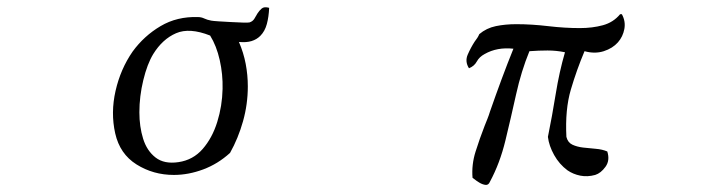

<svg xmlns="http://www.w3.org/2000/svg" viewBox="-20 -538 2040 540"><path d="M737 -516Q736 -491 730.5 -470.5Q725 -450 712 -437Q702 -427 687.5 -422.5Q673 -418 652 -420Q665 -390 671 -358.5Q677 -327 677 -295Q677 -245 663.5 -197Q650 -149 627 -108Q593 -77 551.5 -61.5Q510 -46 469 -46Q411 -46 364 -75.5Q317 -105 304 -163Q291 -221 305 -282.5Q319 -344 353 -393Q385 -437 431.5 -464.5Q478 -492 537 -490Q546 -490 554.5 -486Q563 -482 574 -480Q579 -479 594.5 -478Q610 -477 629 -476Q648 -475 663 -474.5Q678 -474 682 -475Q691 -478 695.5 -485.5Q700 -493 704 -500Q709 -508 716 -514Q723 -520 737 -516ZM606 -288Q607 -329 598 -369Q589 -409 571 -438Q513 -461 475 -444.5Q437 -428 411 -386Q394 -358 383 -312.5Q372 -267 372 -222Q372 -182 382.5 -148Q393 -114 417.5 -95Q442 -76 482 -82Q523 -88 550 -119Q577 -150 591 -195Q605 -240 606 -288Z M1729 -498Q1740 -478 1736 -456.5Q1732 -435 1718 -419Q1703 -402 1678 -394Q1653 -386 1624 -394Q1602 -342 1585.5 -286Q1569 -230 1573 -153Q1577 -137 1590 -131Q1603 -125 1620 -123Q1637 -121 1655.5 -119.5Q1674 -118 1688 -112Q1696 -87 1683 -69Q1670 -51 1654 -46Q1632 -40 1612 -44Q1592 -48 1576 -59Q1553 -76 1538.5 -102Q1524 -128 1521 -153Q1533 -212 1543 -274Q1553 -336 1569 -391Q1545 -396 1520 -396Q1495 -396 1469 -394Q1446 -338 1431.5 -272.5Q1417 -207 1401.5 -143Q1386 -79 1358 -27Q1354 -17 1345.5 -18Q1337 -19 1328 -24.5Q1319 -30 1313 -35Q1310 -37 1309 -38Q1306 -75 1317.5 -111.5Q1329 -148 1343 -184Q1347 -194 1351 -204Q1355 -214 1358 -224Q1374 -270 1390.5 -314.5Q1407 -359 1424 -401Q1378 -406 1343 -386Q1328 -378 1321 -365Q1314 -352 1299 -346Q1287 -365 1295.5 -384.5Q1304 -404 1315 -421Q1319 -426 1322.5 -431.5Q1326 -437 1328 -442Q1348 -459 1374.5 -464.5Q1401 -470 1432 -470Q1475 -470 1521.5 -464.5Q1568 -459 1611 -459Q1646 -459 1675.5 -467Q1705 -475 1724 -498Z"/></svg>

Font: Yuji Mai
Style: Regular
Weight: 400
Designer: Kataoka Yuji
Foundry: Kinuta Font Factory
Version: Version 3.002